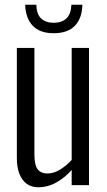

<svg xmlns="http://www.w3.org/2000/svg" viewBox="-20 -780 452 809"><path d="M141 9Q112 9 92 -6Q72 -21 61.5 -48Q51 -75 51 -114V-578H125V-130Q125 -85 138.5 -67Q152 -49 180 -49Q206 -49 232.5 -65Q259 -81 282 -106V-578H355V0H282V-64Q254 -32 218 -11.5Q182 9 141 9ZM206 -640Q148 -640 118 -671.5Q88 -703 86 -760H133Q134 -720 153.5 -702Q173 -684 206 -684Q240 -684 259.5 -702Q279 -720 281 -760H327Q326 -703 295.5 -671.5Q265 -640 206 -640Z"/></svg>

Font: Oswald Light
Style: Regular
Weight: 300
Designer: Vernon Adams
Foundry: Vernon Adams
Version: Version 4.103;gftools[0.9.33.dev8+g029e19f]